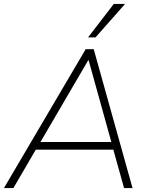

<svg xmlns="http://www.w3.org/2000/svg" viewBox="-26 -955 767 975"><path d="M-6 0 409 -705H450L647 0H604L547 -204L569 -195H132L161 -204L42 0ZM422 -649 176 -228 155 -234H558L541 -228L424 -649ZM421 -765 552 -935H609L459 -765Z"/></svg>

Font: Mulish ExtraLight
Style: Italic
Weight: 200
Italic angle: -9°
Designer: Vernon Adams
Foundry: Vernon Adams
Version: Version 3.603